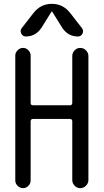

<svg xmlns="http://www.w3.org/2000/svg" viewBox="-20 -980 540 1000"><path d="M345.7 -912.1 407.2 -833Q417 -820.3 409.7 -805.2Q402.3 -790 385.7 -790Q334 -790 303.7 -835.9L252 -918.9Q252 -919.9 250 -919.9Q248 -919.9 248 -918.9L196.3 -835.9Q166 -790 114.3 -790Q98.6 -790 90.8 -805.2Q83 -820.3 92.8 -833L154.3 -912.1Q191.4 -960 250 -960Q308.6 -960 345.7 -912.1ZM59.6 -40V-690.4Q59.6 -706.1 71.8 -718.3Q84 -730.5 100.1 -730.5Q116.2 -730.5 127.9 -718.3Q139.6 -706.1 139.6 -690.4V-443.4Q139.6 -432.6 151.4 -431.6H344.7Q355.5 -431.6 356.4 -443.4V-688.5Q356.4 -705.1 368.7 -717.8Q380.9 -730.5 397.9 -730.5Q415 -730.5 427.7 -717.8Q440.4 -705.1 440.4 -688.5V-42Q440.4 -25.4 427.7 -12.7Q415 0 397.9 0Q380.9 0 368.7 -12.7Q356.4 -25.4 356.4 -42V-348.6Q356.4 -359.4 344.7 -360.4H151.4Q140.6 -360.4 139.6 -348.6V-40Q139.6 -24.4 127.9 -12.2Q116.2 0 100.1 0Q84 0 71.8 -12.2Q59.6 -24.4 59.6 -40Z"/></svg>

Font: Rounded-X Mgen+ 1m regular
Style: Regular
Weight: 400
Designer: [Source Han Sans]
Ryoko NISHIZUKA  (kana & ideographs); Paul D. Hunt (Latin, Greek & Cyrillic); Wenlong ZHANG  (bopomofo
Version: Version 1.059.20150602